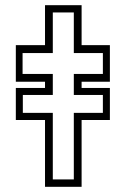

<svg xmlns="http://www.w3.org/2000/svg" viewBox="-20 -720 489 740"><path d="M153.5 0V-257.5H41V-381H153.5V-405H41V-546H153.5V-700H294.5V-546H403.5V-405H294.5V-381H403.5V-257.5H294.5V0ZM183.5 -28.5H264.5V-285H376.5V-354H264.5V-435H376.5V-515.5H264.5V-672H183.5V-515.5H67V-435H183.5V-354H68V-285H183.5Z"/></svg>

Font: Tourney Thin Light
Style: Regular
Weight: 300
Version: Version 1.015